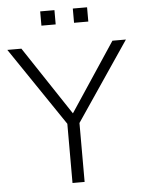

<svg xmlns="http://www.w3.org/2000/svg" viewBox="-64 -932 725 979"><g transform="rotate(-5 298.5 -443.0)"><path d="M267 0V-328L282 -281L-5 -705H67L309 -340H291L533 -705H602L315 -281L329 -328V0ZM346 -813V-886H419V-813ZM179 -813V-886H252V-813Z"/></g></svg>

Font: Mulish ExtraLight Light
Style: Regular
Weight: 300
Version: Version 3.603